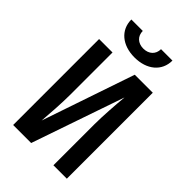

<svg xmlns="http://www.w3.org/2000/svg" viewBox="-276 -1051 1153 1153"><g transform="rotate(45 300.0 -475.0)"><path d="M300 -802C405 -802 475 -861 475 -950H378C378 -906 347 -877 300 -877C254 -877 223 -906 223 -950H126C126 -861 196 -802 300 -802ZM72 0H225L428 -590C422 -527 414 -416 414 -346V0H528V-730H375L174 -140C179 -198 186 -302 186 -373V-730H72Z"/></g></svg>

Font: JetBrains Mono
Style: Bold
Weight: 558
Monospace: yes
Designer: Philipp Nurullin, Konstantin Bulenkov
Foundry: JetBrains
Version: Version 2.305